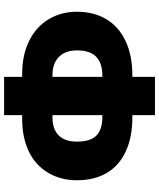

<svg xmlns="http://www.w3.org/2000/svg" viewBox="60 -824 774 934"><g transform="rotate(-90 447.0 -357.0)"><path d="M354 -724.1H540V-636.2H554.2Q646 -636.2 714.6 -602.5Q783.2 -568.8 820.1 -507.8Q856.9 -446.8 856.9 -369.1Q856.9 -288.1 820.8 -227.3Q784.7 -166.5 714.8 -133.3Q645 -100.1 545.9 -100.1H540V9.8H354V-100.1H344.2Q245.6 -100.1 176.5 -132.6Q107.4 -165 72.3 -225.3Q37.1 -285.6 37.1 -370.1Q37.1 -449.7 74.5 -511.5Q111.8 -573.2 179 -604.7Q246.1 -636.2 335.9 -636.2H354ZM540 -246.1H545.9Q607.4 -246.1 638.2 -276.4Q668.9 -306.6 668.9 -370.1Q668.9 -425.8 637.2 -457.3Q605.5 -488.8 547.9 -488.8H540ZM354 -488.8H342.8Q285.6 -488.8 255.4 -458.5Q225.1 -428.2 225.1 -370.1Q225.1 -304.2 254.6 -275.1Q284.2 -246.1 344.2 -246.1H354Z"/></g></svg>

Font: OpenSansExtrabold
Style: Regular
Weight: 800
Foundry: Ascender Corporation
Version: Version 1.10